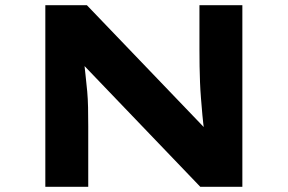

<svg xmlns="http://www.w3.org/2000/svg" viewBox="-20 -720 1109 740"><path d="M154.7 0V-700H314.8L793.9 -200.5L768.7 -204.7Q763.1 -242.3 760.1 -276.1Q757.1 -309.9 754.6 -341.3Q752.1 -372.7 750.9 -403Q749.7 -433.3 749.2 -464Q748.7 -494.7 748.7 -527.4V-700H914.1V0H752L256.9 -516.4L300.1 -508.6Q303.7 -487.3 305.9 -465.1Q308.2 -443 310.9 -418.8Q313.7 -394.7 316.2 -367Q318.7 -339.3 319.4 -306Q320.1 -272.7 320.1 -233.6V0Z"/></svg>

Font: Lexend Tera
Style: Regular
Weight: 400
Designer: Bonnie Shaver-Troup, Thomas Jockin
Foundry: Lexend
Version: Version 1.007